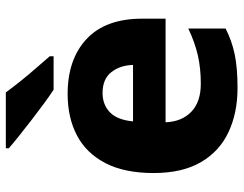

<svg xmlns="http://www.w3.org/2000/svg" viewBox="-106 -700 816 643"><g transform="rotate(-90 301.5 -378.0)"><path d="M309 -559Q425 -559 493 -495.5Q561 -432 561 -309V-231H214Q216 -177 249 -145Q282 -113 343 -113Q395 -113 438.5 -123Q482 -133 528 -155V-30Q487 -9 441.5 0.5Q396 10 329 10Q246 10 181.5 -20Q117 -50 80.5 -112.5Q44 -175 44 -271Q44 -368 77 -432Q110 -496 169.5 -527.5Q229 -559 309 -559ZM312 -442Q273 -442 247.5 -417.5Q222 -393 217 -340H406Q405 -383 382 -412.5Q359 -442 312 -442ZM314 -766Q330 -744 352 -716.5Q374 -689 396.5 -663.5Q419 -638 435 -619V-606H323Q303 -619 276.5 -638.5Q250 -658 221.5 -680Q193 -702 168 -722Q143 -742 127 -756V-766Z"/></g></svg>

Font: Noto Sans Gujarati UI ExtraBold
Style: Regular
Weight: 800
Designer: Jelle Bosma - Monotype Design Team, Universal Thirst
Foundry: Monotype Imaging Inc.
Version: Version 2.106; ttfautohint (v1.8.4.7-5d5b)